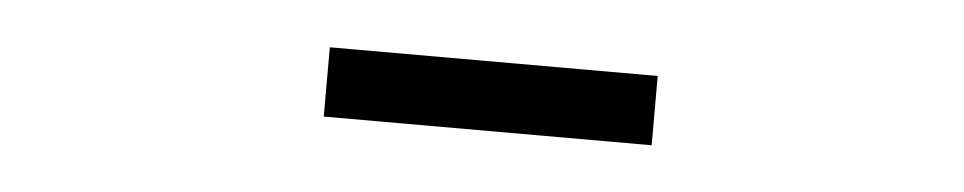

<svg xmlns="http://www.w3.org/2000/svg" viewBox="-23 -1471 984 196"><g transform="rotate(5 469.0 -1373.5)"><path d="M646 -1338H310V-1409H646Z"/></g></svg>

Font: lipipragatuchhi
Style: Regular
Weight: 400
Designer: Abhinash Majhi
Version: Version 1.000